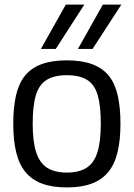

<svg xmlns="http://www.w3.org/2000/svg" viewBox="-20 -810 585 840"><path d="M38 -269Q38 -340 50 -392.5Q62 -445 89 -478.5Q116 -512 161 -529Q206 -546 272 -546Q338 -546 383.5 -529Q429 -512 456 -478.5Q483 -445 495 -392.5Q507 -340 507 -269Q507 -196 494 -143Q481 -90 453 -56.5Q425 -23 380.5 -6.5Q336 10 272 10Q209 10 164.5 -6.5Q120 -23 92 -56.5Q64 -90 51 -143Q38 -196 38 -269ZM123 -269Q123 -190 138.5 -143Q154 -96 187 -75.5Q220 -55 272 -55Q325 -55 358 -75.5Q391 -96 406 -143Q421 -190 421 -269Q421 -347 407.5 -393.5Q394 -440 361 -460.5Q328 -481 272 -481Q217 -481 184 -460.5Q151 -440 137 -393.5Q123 -347 123 -269ZM321 -596 430 -790H511L385 -596ZM159 -596 268 -790H349L224 -596Z"/></svg>

Font: Georama ExtraCondensed Thin
Style: Regular
Weight: 400
Version: Version 1.001